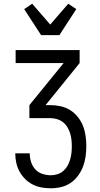

<svg xmlns="http://www.w3.org/2000/svg" viewBox="-20 -1004 540 1032"><path d="M253 8Q227 8 202.5 3.5Q178 -1 155.5 -12.5Q133 -24 115 -42Q97 -60 85 -82Q73 -104 67.5 -129Q62 -154 62 -179V-180H140V-179Q140 -156 147 -133.5Q154 -111 169.5 -94Q185 -77 207.5 -69.5Q230 -62 253 -62Q271 -62 288.5 -67.5Q306 -73 320 -85Q334 -97 343 -113Q352 -129 357 -146.5Q362 -164 364 -182Q366 -200 366 -218Q366 -236 364 -254Q362 -272 356.5 -289Q351 -306 341.5 -321.5Q332 -337 317.5 -348Q303 -359 285.5 -364Q268 -369 250 -369H138V-439L322 -665H64V-735H408V-665L225 -439H250Q278 -439 305.5 -433Q333 -427 356.5 -412.5Q380 -398 398 -375.5Q416 -353 426 -327.5Q436 -302 440 -274Q444 -246 444 -218Q444 -190 440 -162Q436 -134 426 -108Q416 -82 399 -59Q382 -36 359 -20.5Q336 -5 308.5 1.5Q281 8 253 8ZM201 -815 110 -955 153 -984 250 -872 347 -984 390 -955 299 -815Z"/></svg>

Font: Iosevka MaddieWtf
Style: Regular
Weight: 400
Monospace: yes
Designer: Belleve Invis
Foundry: Belleve Invis
Version: Version 31.3.0; ttfautohint (v1.8.3)